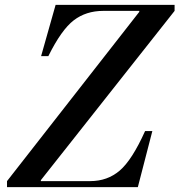

<svg xmlns="http://www.w3.org/2000/svg" viewBox="-20 -774 742 794"><path d="M9 0V-25L556 -725V-729H407Q336 -729 285 -690Q234 -651 180 -542H150L210 -754H702V-729L149 -29V-25H353Q424 -25 475 -68.5Q526 -112 580 -232H610L550 0Z"/></svg>

Font: Libre Bodoni
Style: Italic
Weight: 400
Italic angle: -13°
Designer: Pablo Impallari, Rodrigo Fuenzalida
Foundry: Pablo Impallari, Rodrigo Fuenzalida
Version: Version 1.001